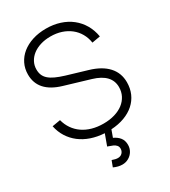

<svg xmlns="http://www.w3.org/2000/svg" viewBox="-230 -848 1063 1199"><g transform="rotate(-30 301.0 -248.0)"><path d="M290.5 239.5Q260.5 239.5 228.5 224.5L245 181Q269 190 286 190Q306 190 317.8 177.2Q329.5 164.5 329.5 147Q329.5 132.5 321.2 123Q313 113.5 300.8 108Q288.5 102.5 266.5 95Q265.5 95 264.8 94.8Q264 94.5 263 94L292 14.5Q240.5 11.5 196.8 -3.5Q153 -18.5 119.2 -44.5Q85.5 -70.5 63 -106.2Q40.5 -142 31.5 -186L90.5 -196Q100 -159.5 120 -130.8Q140 -102 169 -82Q198 -62 235.2 -51.5Q272.5 -41 316 -41Q360.5 -41 396.8 -51.8Q433 -62.5 458.8 -82.2Q484.5 -102 498.8 -129.8Q513 -157.5 513 -191Q513 -282.5 392 -318.5L211 -372.5Q59.5 -417.5 59.5 -542Q59.5 -584.5 77 -620Q94.5 -655.5 126.2 -681Q158 -706.5 202.2 -720.8Q246.5 -735 299.5 -735Q353 -735 398.8 -720.2Q444.5 -705.5 479.2 -678Q514 -650.5 536.8 -611.5Q559.5 -572.5 567.5 -524.5L508 -514Q502.5 -551 485 -581.5Q467.5 -612 440.2 -633.5Q413 -655 377.2 -666.8Q341.5 -678.5 299.5 -678.5Q259.5 -678.5 226.8 -668.2Q194 -658 170.5 -639.8Q147 -621.5 134 -596.8Q121 -572 121 -543.5Q121 -520.5 128.2 -502.8Q135.5 -485 151.8 -470.5Q168 -456 194 -444Q220 -432 257.5 -420.5L402 -377.5Q485.5 -353 528.2 -306.2Q571 -259.5 571 -192.5Q571 -148 554.8 -111.2Q538.5 -74.5 508.5 -47.8Q478.5 -21 435.8 -5Q393 11 340 14L321.5 65Q349.5 77.5 365.5 98Q381.5 118.5 381.5 149.5Q381.5 174.5 369.2 195Q357 215.5 336 227.5Q315 239.5 290.5 239.5Z"/></g></svg>

Font: Vela Sans Light
Style: Regular
Weight: 300
Designer: Principal design: Mikhail Sharanda - project Manrope.
Design modification: Ravid Balaliev
Foundry: Mikhail Sharanda
Version: Version 1.001